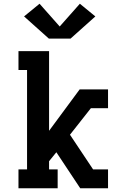

<svg xmlns="http://www.w3.org/2000/svg" viewBox="-20 -1009 640 1029"><path d="M79 0V-101H125V-634H79V-735H243V-308L407 -530H559V-429H467L355 -287L479 -101H559V0H410L282 -193L243 -145V-101H289V0ZM242 -802 109 -921 192 -989 300 -867 408 -989 491 -921 358 -802Z"/></svg>

Font: Iosevka Slab Extended
Style: Bold
Weight: 700
Width: 7
Monospace: yes
Designer: Belleve Invis
Foundry: Belleve Invis
Version: Version 11.1.0; ttfautohint (v1.8.3)